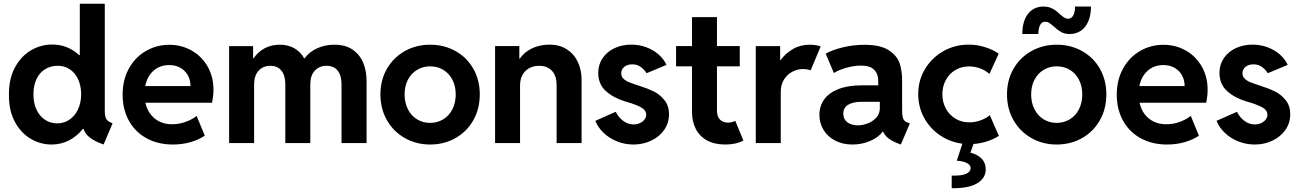

<svg xmlns="http://www.w3.org/2000/svg" viewBox="-20 -772 7009 1036"><path d="M431.2 -76.2H426.8Q395.5 -36.6 352.1 -14.4Q308.6 7.8 258.3 7.8Q198.2 7.8 145.3 -23.4Q92.3 -54.7 59.8 -115.5Q27.3 -176.3 28.3 -260.7Q27.3 -345.2 59.8 -406.5Q92.3 -467.8 146 -499.8Q199.7 -531.7 261.7 -531.7Q303.7 -531.7 340.6 -517.1Q377.4 -502.4 406.7 -474.6H410.6V-752H545.4V-171.4Q545.4 -151.4 549.3 -139.4Q553.2 -127.4 562 -120.1Q570.8 -112.8 587.4 -106.4L539.1 7.8Q491.7 -8.8 465.3 -29.3Q439 -49.8 431.2 -76.2ZM418 -263.2Q417.5 -310.5 400.9 -345.5Q384.3 -380.4 355.5 -398.9Q326.7 -417.5 290.5 -417Q252.4 -417 222.7 -398.2Q192.9 -379.4 176.5 -344.2Q160.2 -309.1 160.6 -263.2Q160.2 -217.3 176.3 -181.9Q192.4 -146.5 221.7 -126.5Q251 -106.4 288.6 -106.4Q325.7 -106.4 355 -126.5Q384.3 -146.5 400.9 -181.9Q417.5 -217.3 418 -263.2Z M641.6 -260.7Q641.6 -340.8 675.5 -402.1Q709.5 -463.4 767.1 -496.8Q824.7 -530.3 893.6 -530.3Q958.5 -530.3 1012.9 -500Q1067.4 -469.7 1099.6 -414.3Q1131.8 -358.9 1131.8 -287.1Q1131.8 -270.5 1130.1 -255.1Q1128.4 -239.7 1124 -217.8H764.6Q776.4 -164.1 814.5 -132.8Q852.5 -101.6 909.2 -101.6Q946.3 -101.6 981.4 -114.3Q1016.6 -127 1041 -146.5L1085 -40Q1053.2 -18.1 1008.3 -5.1Q963.4 7.8 913.1 7.8Q831.5 7.8 770 -26.4Q708.5 -60.5 675 -121.6Q641.6 -182.6 641.6 -260.7ZM1007.8 -307.6Q1007.8 -340.8 993.2 -366.5Q978.5 -392.1 952.6 -406.5Q926.8 -420.9 893.6 -420.9Q842.8 -420.9 808.3 -390.4Q773.9 -359.9 763.7 -307.6Z M1216.3 -522.9H1345.7V-457.5H1348.1Q1373.5 -493.7 1409.4 -512.2Q1445.3 -530.8 1489.7 -530.8Q1534.2 -530.8 1567.9 -511.7Q1601.6 -492.7 1621.1 -457.5H1623.5Q1650.9 -493.7 1692.9 -512.2Q1734.9 -530.8 1783.7 -530.8Q1845.7 -530.8 1884.8 -502.7Q1923.8 -474.6 1940.9 -430.4Q1958 -386.2 1958 -335.4V0H1822.8V-316.9Q1822.8 -365.2 1801.8 -391.1Q1780.8 -417 1742.2 -417Q1703.6 -417 1679 -391.1Q1654.3 -365.2 1654.3 -316.9V0H1519.5V-316.9Q1519.5 -365.2 1498.3 -391.1Q1477.1 -417 1438.5 -417Q1399.9 -417 1375.5 -390.6Q1351.1 -364.3 1351.1 -315.4V0H1216.3Z M2032.7 -262.7Q2032.7 -340.3 2068.1 -401.4Q2103.5 -462.4 2164.8 -496.6Q2226.1 -530.8 2300.8 -530.8Q2376 -530.8 2437.3 -496.8Q2498.5 -462.9 2533.7 -401.6Q2568.8 -340.3 2568.8 -262.7Q2568.8 -184.6 2533.7 -122.8Q2498.5 -61 2437.3 -26.6Q2376 7.8 2300.8 7.8Q2226.1 7.8 2164.8 -26.9Q2103.5 -61.5 2068.1 -123Q2032.7 -184.6 2032.7 -262.7ZM2439 -262.7Q2439 -306.6 2421.4 -341.1Q2403.8 -375.5 2372.6 -394.8Q2341.3 -414.1 2301.3 -414.1Q2262.2 -414.1 2230.5 -395Q2198.7 -376 2180.9 -341.6Q2163.1 -307.1 2163.1 -262.7Q2163.1 -217.8 2180.9 -182.6Q2198.7 -147.5 2230.2 -128.2Q2261.7 -108.9 2300.8 -108.9Q2339.8 -108.9 2371.6 -128.2Q2403.3 -147.5 2421.1 -182.6Q2439 -217.8 2439 -262.7Z M2651.4 -523.4H2782.2V-456.1H2785.2Q2810.1 -492.2 2852.1 -511.7Q2894 -531.2 2944.3 -531.2Q2999 -531.2 3038.3 -506.1Q3077.6 -481 3097.9 -437.7Q3118.2 -394.5 3118.2 -340.8V0H2983.4V-311.5Q2983.4 -362.8 2958.3 -389.9Q2933.1 -417 2888.7 -417Q2859.4 -417 2836.2 -404.5Q2813 -392.1 2799.6 -368.2Q2786.1 -344.2 2786.1 -310.5V0H2651.4Z M3192.4 -120.1 3302.7 -168.9Q3315.4 -140.6 3341.6 -120.6Q3367.7 -100.6 3398.4 -100.6Q3417.5 -100.6 3433.1 -107.9Q3448.7 -115.2 3457.8 -127.2Q3466.8 -139.2 3466.8 -152.3Q3466.8 -178.2 3438 -193.4Q3409.2 -208.5 3363.8 -221.7L3350.6 -225.6Q3288.6 -244.6 3248.3 -281.5Q3208 -318.4 3208 -378.9Q3208 -423.3 3231.4 -458Q3254.9 -492.7 3295.7 -512Q3336.4 -531.2 3386.7 -531.2Q3430.2 -531.2 3468 -516.8Q3505.9 -502.4 3533.9 -477.8Q3562 -453.1 3576.2 -421.9L3468.8 -377Q3457 -396 3438 -410.4Q3418.9 -424.8 3391.6 -424.8Q3365.7 -424.8 3348.9 -411.6Q3332 -398.4 3332 -377Q3332 -358.9 3344.2 -347.2Q3356.4 -335.4 3375.5 -327.9Q3394.5 -320.3 3436.5 -306.6Q3477.1 -293.9 3508.8 -278.1Q3540.5 -262.2 3565.2 -231.7Q3589.8 -201.2 3589.8 -155.3Q3589.8 -108.4 3564 -71.3Q3538.1 -34.2 3494.1 -13.2Q3450.2 7.8 3398.4 7.8Q3351.6 7.8 3309.6 -9Q3267.6 -25.9 3236.8 -55.2Q3206.1 -84.5 3192.4 -120.1Z M3713.9 -168.9V-414.1H3627.9V-523.4H3713.9V-679.7H3848.6V-523.4H3971.7V-414.1H3848.6V-176.8Q3848.6 -143.1 3865 -126.7Q3881.3 -110.4 3907.2 -110.4Q3929.2 -110.4 3947.3 -120.1L3991.2 -13.7Q3951.2 7.8 3893.6 7.8Q3835.4 7.8 3794.9 -14.4Q3754.4 -36.6 3734.1 -76.7Q3713.9 -116.7 3713.9 -168.9Z M4058.1 -522.9H4189.5V-447.8H4191.9Q4218.3 -483.9 4258.3 -507.3Q4298.3 -530.8 4350.1 -530.8Q4368.2 -530.8 4384.3 -527.8Q4400.4 -524.9 4408.2 -521.5L4354 -392.1Q4348.6 -395 4336.7 -397.2Q4324.7 -399.4 4311 -399.4Q4283.7 -399.4 4256.3 -385.5Q4229 -371.6 4210.9 -343.8Q4192.9 -315.9 4192.9 -277.3V0H4058.1Z M4401.4 -152.3Q4401.4 -199.7 4427.2 -235.6Q4453.1 -271.5 4504.4 -291.5Q4555.7 -311.5 4628.9 -311.5H4718.8V-336.9Q4718.8 -373.5 4696.5 -395.8Q4674.3 -418 4626 -418Q4588.9 -418 4547.4 -406.5Q4505.9 -395 4479.5 -377.9L4435.5 -482.4Q4468.8 -502 4525.9 -516.1Q4583 -530.3 4644.5 -530.3Q4732.4 -530.3 4777.3 -499.8Q4822.3 -469.2 4835 -428.5Q4847.7 -387.7 4847.7 -338.9V-175.8Q4847.7 -145 4854 -130.6Q4860.4 -116.2 4877.9 -110.4L4889.6 -106.4L4840.8 7.8L4825.2 2Q4761.7 -22 4744.6 -62.5H4743.7Q4721.7 -32.2 4677 -12.2Q4632.3 7.8 4579.1 7.8Q4527.3 7.8 4486.8 -13.2Q4446.3 -34.2 4423.8 -70.8Q4401.4 -107.4 4401.4 -152.3ZM4609.4 -95.7Q4633.3 -95.7 4660.9 -105.7Q4688.5 -115.7 4708 -137Q4727.5 -158.2 4727.5 -189.5V-222.7H4629.9Q4582 -222.7 4556.2 -206.5Q4530.3 -190.4 4530.3 -158.2Q4530.3 -128.9 4552 -112.3Q4573.7 -95.7 4609.4 -95.7Z M5217.3 134.3Q5217.3 118.7 5197.5 107.9Q5177.7 97.2 5142.6 95.2L5172.9 3.4Q5105.5 -5.4 5051.3 -42.5Q4997.1 -79.6 4965.8 -137.5Q4934.6 -195.3 4934.6 -264.2Q4934.6 -338.9 4971.4 -399.9Q5008.3 -460.9 5070.6 -496.1Q5132.8 -531.2 5206.1 -531.2Q5250.5 -531.2 5293 -518.3Q5335.4 -505.4 5368.7 -482.4L5318.8 -373Q5297.9 -392.1 5269 -402.8Q5240.2 -413.6 5209.5 -413.6Q5167 -413.6 5134.3 -393.8Q5101.6 -374 5083.3 -339.8Q5064.9 -305.7 5064.9 -263.7Q5064.9 -221.2 5083.5 -186.5Q5102.1 -151.9 5135.3 -131.8Q5168.5 -111.8 5209.5 -111.8Q5242.2 -111.8 5272.9 -123.3Q5303.7 -134.8 5320.8 -150.9L5369.6 -39.1Q5343.3 -21.5 5307.9 -9.8Q5272.5 2 5232.9 4.9L5216.3 51.8Q5254.9 61.5 5276.9 84.2Q5298.8 106.9 5298.8 141.1Q5298.8 189.5 5252.9 217Q5207 244.6 5115.2 243.7V175.3Q5166.5 177.2 5191.9 166.3Q5217.3 155.3 5217.3 134.3Z M5413.6 -262.7Q5413.6 -340.3 5449 -401.4Q5484.4 -462.4 5545.7 -496.6Q5606.9 -530.8 5681.6 -530.8Q5756.8 -530.8 5818.1 -496.8Q5879.4 -462.9 5914.6 -401.6Q5949.7 -340.3 5949.7 -262.7Q5949.7 -184.6 5914.6 -122.8Q5879.4 -61 5818.1 -26.6Q5756.8 7.8 5681.6 7.8Q5606.9 7.8 5545.7 -26.9Q5484.4 -61.5 5449 -123Q5413.6 -184.6 5413.6 -262.7ZM5819.8 -262.7Q5819.8 -306.6 5802.2 -341.1Q5784.7 -375.5 5753.4 -394.8Q5722.2 -414.1 5682.1 -414.1Q5643.1 -414.1 5611.3 -395Q5579.6 -376 5561.8 -341.6Q5543.9 -307.1 5543.9 -262.7Q5543.9 -217.8 5561.8 -182.6Q5579.6 -147.5 5611.1 -128.2Q5642.6 -108.9 5681.6 -108.9Q5720.7 -108.9 5752.4 -128.2Q5784.2 -147.5 5802 -182.6Q5819.8 -217.8 5819.8 -262.7ZM5609.9 -736.8Q5630.4 -736.8 5646.2 -731Q5662.1 -725.1 5673.3 -717Q5684.6 -709 5698.7 -695.8Q5713.9 -682.6 5722.9 -676.8Q5731.9 -670.9 5742.7 -670.9Q5761.2 -670.9 5771 -688.7Q5780.8 -706.5 5780.8 -736.8H5866.7Q5866.7 -690.4 5852.3 -657Q5837.9 -623.5 5812 -606Q5786.1 -588.4 5752.9 -588.4Q5725.1 -588.4 5706.3 -598.9Q5687.5 -609.4 5666 -628.9Q5650.4 -642.6 5640.9 -648.7Q5631.3 -654.8 5619.6 -654.8Q5601.6 -654.8 5592.3 -637Q5583 -619.1 5582.5 -588.4H5496.1Q5496.1 -635.7 5510.5 -669.2Q5524.9 -702.6 5550.8 -719.7Q5576.7 -736.8 5609.9 -736.8Z M6005.9 -260.7Q6005.9 -340.8 6039.8 -402.1Q6073.7 -463.4 6131.3 -496.8Q6189 -530.3 6257.8 -530.3Q6322.8 -530.3 6377.2 -500Q6431.6 -469.7 6463.9 -414.3Q6496.1 -358.9 6496.1 -287.1Q6496.1 -270.5 6494.4 -255.1Q6492.7 -239.7 6488.3 -217.8H6128.9Q6140.6 -164.1 6178.7 -132.8Q6216.8 -101.6 6273.4 -101.6Q6310.5 -101.6 6345.7 -114.3Q6380.9 -127 6405.3 -146.5L6449.2 -40Q6417.5 -18.1 6372.6 -5.1Q6327.6 7.8 6277.3 7.8Q6195.8 7.8 6134.3 -26.4Q6072.8 -60.5 6039.3 -121.6Q6005.9 -182.6 6005.9 -260.7ZM6372.1 -307.6Q6372.1 -340.8 6357.4 -366.5Q6342.8 -392.1 6316.9 -406.5Q6291 -420.9 6257.8 -420.9Q6207 -420.9 6172.6 -390.4Q6138.2 -359.9 6127.9 -307.6Z M6544.4 -120.1 6654.8 -168.9Q6667.5 -140.6 6693.6 -120.6Q6719.7 -100.6 6750.5 -100.6Q6769.5 -100.6 6785.2 -107.9Q6800.8 -115.2 6809.8 -127.2Q6818.8 -139.2 6818.8 -152.3Q6818.8 -178.2 6790 -193.4Q6761.2 -208.5 6715.8 -221.7L6702.6 -225.6Q6640.6 -244.6 6600.3 -281.5Q6560.1 -318.4 6560.1 -378.9Q6560.1 -423.3 6583.5 -458Q6606.9 -492.7 6647.7 -512Q6688.5 -531.2 6738.8 -531.2Q6782.2 -531.2 6820.1 -516.8Q6857.9 -502.4 6886 -477.8Q6914.1 -453.1 6928.2 -421.9L6820.8 -377Q6809.1 -396 6790 -410.4Q6771 -424.8 6743.7 -424.8Q6717.8 -424.8 6700.9 -411.6Q6684.1 -398.4 6684.1 -377Q6684.1 -358.9 6696.3 -347.2Q6708.5 -335.4 6727.5 -327.9Q6746.6 -320.3 6788.6 -306.6Q6829.1 -293.9 6860.8 -278.1Q6892.6 -262.2 6917.2 -231.7Q6941.9 -201.2 6941.9 -155.3Q6941.9 -108.4 6916 -71.3Q6890.1 -34.2 6846.2 -13.2Q6802.2 7.8 6750.5 7.8Q6703.6 7.8 6661.6 -9Q6619.6 -25.9 6588.9 -55.2Q6558.1 -84.5 6544.4 -120.1Z"/></svg>

Font: Reddit Sans
Style: Bold
Weight: 700
Designer: Stephen Hutchings
Foundry: Reddit
Version: Version 1.013